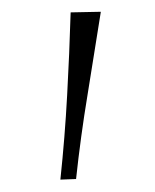

<svg xmlns="http://www.w3.org/2000/svg" viewBox="-20 -130 257 318"><path d="M80 167.5Q87.5 97 91.2 27.8Q95 -41.5 97 -109.5L147 -110.5Q136 -42.5 125 27Q113.5 96.5 106 166.5Z"/></svg>

Font: Heraclito Thin
Style: Regular
Weight: 100
Designer: Kostas Bartsokas (font) & Cristiano Sobral (main changes)
Foundry: Kostas Bartsokas (font) & Cristiano Sobral (main changes)
Version: Version 1.00;July 8, 2020;FontCreator 13.0.0.2655 64-bit